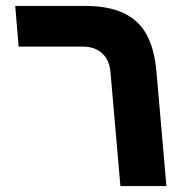

<svg xmlns="http://www.w3.org/2000/svg" viewBox="-20 -629 640 649"><path d="M260 -471.5H43L31.5 -609H266.5Q346 -609 397 -585.2Q448 -561.5 474.8 -513.5Q501.5 -465.5 508.5 -390.5L542.5 0H387L353.5 -384Q350 -427 324.8 -449.2Q299.5 -471.5 260 -471.5Z"/></svg>

Font: JuliaMono ExtraBold
Style: Italic
Weight: 800
Italic angle: -9°
Monospace: yes
Designer: cormullion
Foundry: corm
Version: Version 0.057; ttfautohint (v1.8.4)